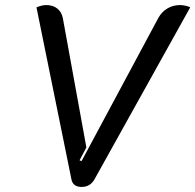

<svg xmlns="http://www.w3.org/2000/svg" viewBox="-20 -729 771 758"><path d="M262 -21 124 -700Q146 -709 162 -709Q189 -709 206 -695.5Q223 -682 228 -658L321 -147L294 -96L302 -93L605 -658Q618 -682 640.5 -695.5Q663 -709 691 -709Q700 -709 712 -706.5Q724 -704 731 -700L353 -21Q336 9 302 9Q268 9 262 -21Z"/></svg>

Font: K2D
Style: Italic
Weight: 400
Italic angle: -10°
Designer: Katatrad Aksorn Co.,Ltd.
Foundry: Cadson Demak Co.,Ltd.
Version: Version 1.000; ttfautohint (v1.6)